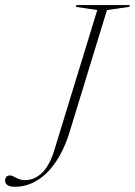

<svg xmlns="http://www.w3.org/2000/svg" viewBox="-79 -725 530 754"><path d="M194 -205.5Q177.5 -152.5 154.5 -112.2Q131.5 -72 103.8 -45.2Q76 -18.5 44.8 -5Q13.5 8.5 -19.5 8.5Q-40 8.5 -49.5 2Q-59 -4.5 -59 -16Q-59 -25 -54 -30.5Q-49 -36 -40 -36Q-34.5 -36 -28.2 -33Q-22 -30 -15 -26.5Q-8 -23 0.5 -20.2Q9 -17.5 19 -17.5Q57 -17.5 87 -47.2Q117 -77 135 -137.5L303 -685.5L218.5 -698L221 -705H431L428.5 -698L341 -685.5Z"/></svg>

Font: Newsreader 60pt ExtraLight
Style: Italic
Weight: 250
Italic angle: -17°
Designer: Hugues Gentile
Foundry: Production Type
Version: Version 1.003